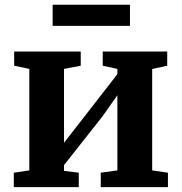

<svg xmlns="http://www.w3.org/2000/svg" viewBox="-20 -766 744 786"><path d="M36.5 0V-59L100 -68.5V-484L38 -497V-555H310.5V-497L242 -484V-181.5L302 -258.5L460.5 -462.5V-484L400.5 -497V-555H664.5V-497L603 -483.5V-68.5L667.5 -59V0H392.5V-59L460.5 -68.5V-376L399.5 -289.5L242 -90V-66.5L302.5 -59V0ZM512 -746.5V-660H195.5V-746.5Z"/></svg>

Font: Merriweather 20pt
Style: Bold
Weight: 700
Version: Version 2.100